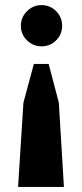

<svg xmlns="http://www.w3.org/2000/svg" viewBox="-20 -734 322 754"><path d="M143 -714Q177 -714 200.5 -690Q224 -666 224 -633Q224 -599 200.5 -575.5Q177 -552 143 -552Q110 -552 86 -575.5Q62 -599 62 -633Q62 -666 86 -690Q110 -714 143 -714ZM113 -483H171L211 -331L231 0H51L72 -331Z"/></svg>

Font: Cinzel ExtraBold
Style: Regular
Weight: 800
Designer: Natanael Gama
Version: Version 2.000